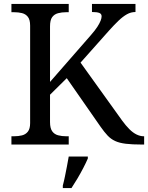

<svg xmlns="http://www.w3.org/2000/svg" viewBox="-20 -734 752 975"><path d="M38 0V-42H51Q73 -42 91.5 -46.5Q110 -51 121.5 -65.5Q133 -80 133 -109V-604Q133 -634 121.5 -648.5Q110 -663 91.5 -667.5Q73 -672 51 -672H38V-714H329V-672H316Q294 -672 275 -667Q256 -662 245 -647Q234 -632 234 -600V-318L441 -555Q463 -580 474.5 -598Q486 -616 491 -629Q496 -642 496 -651Q496 -664 484 -668.5Q472 -673 447 -673V-714H668V-673Q645 -673 624.5 -661.5Q604 -650 582 -629Q560 -608 534 -579L389 -416L600 -122Q619 -96 637 -78Q655 -60 673.5 -51Q692 -42 710 -42H712V0H701Q651 0 618.5 -4Q586 -8 564.5 -18Q543 -28 526.5 -45.5Q510 -63 491 -90L319 -337L234 -253V-114Q234 -83 245 -67.5Q256 -52 275 -47Q294 -42 316 -42H329V0ZM299 208Q305 186 310 161Q315 136 320 110.5Q325 85 329 61H426V71Q417 92 403 119Q389 146 373 173Q357 200 343 221H299Z"/></svg>

Font: Noto Serif Ethiopic
Style: Regular
Weight: 400
Designer: Monotype Design Team
Foundry: Monotype Imaging Inc.
Version: Version 2.102